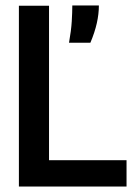

<svg xmlns="http://www.w3.org/2000/svg" viewBox="-20 -681 490 701"><path d="M49 0V-660H159V-96H442V0ZM232 -525Q240 -570 242 -603.5Q244 -637 244 -661H341Q341 -630 333.5 -596.5Q326 -563 310 -525Z"/></svg>

Font: Bricolage Grotesque 48pt Medium
Style: Regular
Weight: 500
Designer: Mathieu Triay
Foundry: Atelier Triay
Version: Version 1.000; ttfautohint (v1.8.4.7-5d5b);gftools[0.9.32]